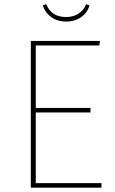

<svg xmlns="http://www.w3.org/2000/svg" viewBox="-20 -871 534 891"><path d="M179 -847 195 -851Q218 -792 287 -792Q321 -792 345.5 -808.5Q370 -825 379 -851L395 -847Q388 -815 358.5 -793Q329 -771 287 -771Q245 -771 216 -793Q187 -815 179 -847ZM444 -681 441 -660H146V-370H400V-349H146V-21H451V0H123V-681Z"/></svg>

Font: FiraGO Thin
Style: Regular
Weight: 100
Designer: bBox Type
Foundry: bBox Type GmbH
Version: Version 1.001;PS 001.001;hotconv 1.0.88;makeotf.lib2.5.64775